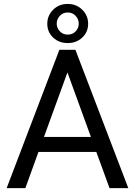

<svg xmlns="http://www.w3.org/2000/svg" viewBox="-20 -967 692 987"><path d="M14.2 0 285.2 -710.9H367.7L639.6 0H543L475.1 -186H177.7L110.4 0ZM206.1 -263.2H447.3L326.7 -594.7ZM223.1 -845.2Q223.1 -887.2 253.2 -917Q283.2 -946.8 328.1 -946.8Q372.6 -946.8 402.8 -917Q433.1 -887.2 433.1 -845.2Q433.1 -802.2 402.8 -773.9Q372.6 -745.6 328.1 -745.6Q283.2 -745.6 253.2 -773.9Q223.1 -802.2 223.1 -845.2ZM271.5 -845.2Q271.5 -823.7 287.4 -806.4Q303.2 -789.1 328.1 -789.1Q353 -789.1 368.9 -805.9Q384.8 -822.8 384.8 -845.2Q384.8 -868.2 368.9 -885.5Q353 -902.8 328.1 -902.8Q303.2 -902.8 287.4 -885.5Q271.5 -868.2 271.5 -845.2Z"/></svg>

Font: Roboto21382017
Style: Regular
Weight: 400
Designer: Christian Robertson
Foundry: Google
Version: Version 2.138; 2017